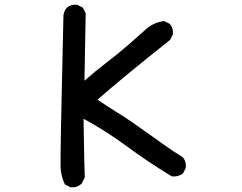

<svg xmlns="http://www.w3.org/2000/svg" viewBox="-20 -794 1040 826"><path d="M281.7 10.7 262.2 1 259.3 -0.5 257.8 -3.9Q243.2 -34.7 240.7 -71.8Q238.3 -107.4 252.9 -726.6V-727.1V-727.5Q253.9 -736.8 257.6 -745.1Q261.2 -753.4 267.1 -760.3L267.6 -760.7L268.1 -761.2Q284.7 -775.9 310.5 -773.4H312.5L314 -772.5L333.5 -762.7L336.4 -761.2L337.9 -758.3L347.7 -738.8L348.6 -736.8V-734.4L343.3 -446.8Q390.1 -487.8 436.5 -523.4Q490.7 -564.9 532.7 -601.6Q574.7 -638.2 606 -666.5Q639.2 -696.8 683.1 -703.1L686 -703.6L689 -702.1L708.5 -692.4L710.4 -691.4L711.4 -689.9Q726.1 -673.3 723.6 -647.5V-645.5L722.7 -644L712.9 -624.5L711.9 -622.6L710 -621.1Q504.9 -458 399.4 -365.2Q419.4 -351.6 438.7 -339.1Q458 -326.7 476.6 -314.9Q482.9 -311 489.5 -306.9Q496.1 -302.7 503.2 -298.3Q510.3 -293.9 517.6 -289.1Q524.9 -284.2 532.7 -278.8Q540.5 -273.4 548.6 -268.1Q556.6 -262.7 565.2 -256.6Q573.7 -250.5 583 -244.1Q645.5 -200.2 684.6 -171.9Q723.1 -144 764.6 -118.7L766.1 -117.7L767.6 -116.2Q781.7 -98.6 779.3 -73.2V-71.3L778.3 -69.8L768.6 -50.3L767.6 -48.3L765.6 -46.9Q746.1 -32.7 720.7 -35.2L718.8 -35.6L716.8 -36.6Q616.7 -97.2 521.5 -167.5Q434.1 -231.9 339.4 -283.2Q342.8 -60.1 344.7 -33.7V-31.2L343.8 -28.8L332 -5.4L331.1 -3.9L329.6 -2.4Q311 14.2 285.2 11.7H283.2Z"/></svg>

Font: NaikaiFont
Style: Bold
Weight: 700
Version: Version 1.89